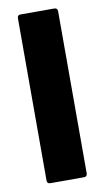

<svg xmlns="http://www.w3.org/2000/svg" viewBox="-78 -694 399 734"><g transform="rotate(-10 121.5 -327.5)"><path d="M56 0Q44 0 44 -13V-642Q44 -655 56 -655H187Q200 -655 200 -642V-13Q200 0 187 0Z"/></g></svg>

Font: Sofia Sans Condensed Black
Style: Regular
Weight: 900
Designer: Botio Nikoltchev, Ani Petrova
Foundry: lettersoup
Version: Version 4.101